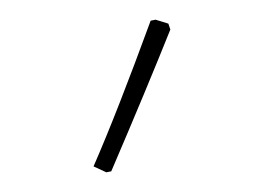

<svg xmlns="http://www.w3.org/2000/svg" viewBox="-20 -695 267 195"><path d="M133 -674 138 -675 151 -671 153 -665Q129 -605 93 -521L88 -520L75 -526Q99 -581 133 -674Z"/></svg>

Font: Alegreya Sans Thin
Style: Regular
Weight: 100
Designer: Juan Pablo del Peral
Foundry: Huerta Tipografica
Version: Version 2.007